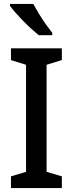

<svg xmlns="http://www.w3.org/2000/svg" viewBox="-20 -961 372 981"><path d="M296 0H36V-60L113 -83V-630L36 -654V-714H296V-654L218 -630V-83L296 -60ZM150 -941Q162 -919 178.5 -891.5Q195 -864 213.5 -838Q232 -812 247 -793V-781H178Q162 -794 140.5 -813.5Q119 -833 98 -854.5Q77 -876 59 -896.5Q41 -917 31 -931V-941Z"/></svg>

Font: Noto Sans Hebrew SemiCondensed Medium
Style: Regular
Weight: 500
Width: 4
Designer: Monotype Design Team
Foundry: Monotype Imaging Inc.
Version: Version 2.003